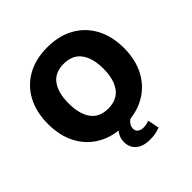

<svg xmlns="http://www.w3.org/2000/svg" viewBox="-234 -895 1271 1271"><g transform="rotate(-45 402.0 -259.0)"><path d="M46 -353Q46 -463 89 -544.5Q132 -626 212 -671Q292 -716 401 -716Q511 -716 591 -671Q671 -626 714.5 -544.5Q758 -463 758 -353Q758 -244 714.5 -162Q671 -80 591 -34.5Q511 11 401 11Q292 11 212 -34.5Q132 -80 89 -162Q46 -244 46 -353ZM239 -353Q239 -254 279 -198.5Q319 -143 401 -143Q483 -143 524 -198.5Q565 -254 565 -353Q565 -452 524 -507Q483 -562 401 -562Q319 -562 279 -507Q239 -452 239 -353ZM450 198Q387 198 352 168Q317 138 317 87Q317 42 347.5 5.5Q378 -31 427 -48L475 0Q448 10 435 28.5Q422 47 422 66Q422 87 437 99Q452 111 475 111Q491 111 503.5 108.5Q516 106 531 101L547 181Q521 191 499.5 194.5Q478 198 450 198Z"/></g></svg>

Font: Mulish Black
Style: Regular
Weight: 900
Designer: Vernon Adams
Foundry: Vernon Adams
Version: Version 3.603; ttfautohint (v1.8.3)